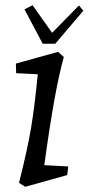

<svg xmlns="http://www.w3.org/2000/svg" viewBox="-20 -707 340 737"><path d="M125 -422 42 -426 41 -463 203 -508 225 -488Q190 -366 150 -73L242 -68L238 -35L77 10L53 -5Q86 -136 99.5 -217.5Q113 -299 125 -422ZM180 -581 283 -686 300 -666 192 -539H144L74 -671L105 -687Z"/></svg>

Font: Andada Pro
Style: Italic
Weight: 400
Italic angle: -7°
Designer: Carolina Giovagnoli
Foundry: Huerta Tipografica
Version: Version 3.005; ttfautohint (v1.8.4)